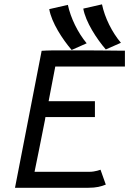

<svg xmlns="http://www.w3.org/2000/svg" viewBox="-20 -866 597 887"><path d="M538.6 -668.3C497.1 -717.3 463.9 -784.7 451.2 -845.9L364.7 -826.2C375.5 -764.6 426.8 -686.1 468.8 -637.6ZM380.4 -666C339.4 -715.3 306.6 -782.4 293.5 -843.5L207.5 -823.8C217.8 -762.2 269 -684.1 311 -635.2ZM172.4 -631.3 49.3 1.5H388.2C425.3 1.5 446.8 -4.4 468.8 -13.2L444.3 -82C444.3 -82 420.4 -72.3 393.1 -72.3H139.6C147 -109.9 168.5 -211.4 187.5 -310.5L189.9 -325.2H418.5V-398.4H204.6L235.4 -558.6H557.1V-631.8H549.3C513.2 -631.8 446.8 -633.3 374 -633.3H320.3H272.5C234.4 -633.3 200.2 -633.3 172.4 -631.3Z"/></svg>

Font: Fantasque Sans Mono
Style: RegItalic
Weight: 400
Italic angle: -11°
Monospace: yes
Designer: Jany Belluz
Version: Version 1.6.3